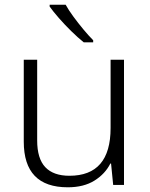

<svg xmlns="http://www.w3.org/2000/svg" viewBox="-20 -786 636 816"><path d="M507 -532V0H461L452 -91H449Q427 -47 381.5 -18.5Q336 10 268 10Q81 10 81 -184V-532H138V-189Q138 -112 172.5 -75.5Q207 -39 275 -39Q450 -39 450 -242V-532ZM259 -766Q271 -744 291.5 -716Q312 -688 334.5 -661Q357 -634 376 -615V-606H336Q311 -626 283 -653.5Q255 -681 230.5 -709Q206 -737 191 -758V-766Z"/></svg>

Font: Noto Sans Canadian Aboriginal Light
Style: Regular
Weight: 300
Designer: Monotype Design Team, Typotheque's Kevin King
Foundry: Monotype Imaging Inc.
Version: Version 2.004; ttfautohint (v1.8.4.7-5d5b)